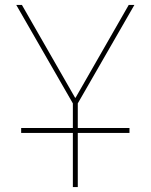

<svg xmlns="http://www.w3.org/2000/svg" viewBox="-20 -540 612 780"><path d="M66 0V-20H276V-120L46 -520H69L285 -143H287L503 -520H526L296 -120V-20H506V0H296V220H276V0Z"/></svg>

Font: Mplus 1p Thin
Style: Regular
Weight: 250
Version: Version 1.061